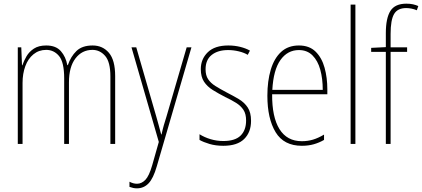

<svg xmlns="http://www.w3.org/2000/svg" viewBox="-20 -785 2301 1047"><path d="M485 -537Q540 -537 574 -497Q608 -457 608 -370V0H582V-368Q582 -447 553.5 -480Q525 -513 484 -513Q427 -513 391.5 -466.5Q356 -420 356 -336V0H330V-357Q330 -446 302 -479.5Q274 -513 232 -513Q192 -513 162.5 -489Q133 -465 118 -424Q103 -383 103 -333V0H77V-527H96L100 -429H102Q110 -453 124.5 -478Q139 -503 165 -520Q191 -537 232 -537Q285 -537 312 -506Q339 -475 347 -430H350Q366 -477 397 -507Q428 -537 485 -537Z M697 -527H723L832 -150Q841 -118 846 -100Q851 -82 853.5 -72Q856 -62 859 -52H861Q867 -80 873.5 -102.5Q880 -125 888 -150L998 -527H1024L835 122Q816 188 790 215Q764 242 727 242Q716 242 706.5 240Q697 238 686 234V206Q707 217 727 217Q752 217 772.5 196Q793 175 810 116L846 -11Z M1349 -126Q1349 -64 1311.5 -27Q1274 10 1198 10Q1156 10 1122.5 0Q1089 -10 1068 -22V-53Q1095 -36 1128.5 -26Q1162 -16 1198 -16Q1262 -16 1292 -45.5Q1322 -75 1322 -128Q1322 -164 1307.5 -186Q1293 -208 1267.5 -224Q1242 -240 1208 -256Q1171 -275 1140.5 -294Q1110 -313 1092.5 -339.5Q1075 -366 1075 -408Q1075 -463 1113 -500Q1151 -537 1225 -537Q1259 -537 1289.5 -529.5Q1320 -522 1343 -509L1331 -486Q1311 -498 1282 -505Q1253 -512 1224 -512Q1168 -512 1134.5 -485.5Q1101 -459 1101 -407Q1101 -374 1115 -353Q1129 -332 1154.5 -316Q1180 -300 1214 -282Q1251 -263 1281.5 -245Q1312 -227 1330.5 -199.5Q1349 -172 1349 -126Z M1610 -537Q1667 -537 1701 -503.5Q1735 -470 1750 -415.5Q1765 -361 1765 -298V-271H1464Q1463 -147 1504 -81Q1545 -15 1626 -15Q1658 -15 1686.5 -23.5Q1715 -32 1747 -51V-22Q1721 -7 1691.5 1.5Q1662 10 1626 10Q1528 10 1483 -64Q1438 -138 1438 -263Q1438 -343 1456.5 -405Q1475 -467 1513 -502Q1551 -537 1610 -537ZM1610 -512Q1548 -512 1509.5 -458Q1471 -404 1465 -295H1740Q1740 -356 1726.5 -405Q1713 -454 1684 -483Q1655 -512 1610 -512Z M1918 0H1892V-760H1918Z M2200 -502H2110V0H2084V-502H2004V-524L2084 -528V-604Q2084 -686 2109 -725.5Q2134 -765 2196 -765Q2216 -765 2232 -761.5Q2248 -758 2261 -752L2253 -729Q2239 -735 2224 -738Q2209 -741 2195 -741Q2148 -741 2129 -708.5Q2110 -676 2110 -600V-527H2200Z"/></svg>

Font: Noto Sans Devanagari UI Condensed Thin
Style: Regular
Weight: 100
Width: 3
Designer: Jelle Bosma - Monotype Design Team
Foundry: Monotype Imaging Inc.
Version: Version 2.004; ttfautohint (v1.8.4.7-5d5b)